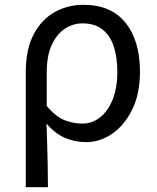

<svg xmlns="http://www.w3.org/2000/svg" viewBox="-20 -577 653 797"><path d="M87 200V-278Q87 -372 119.5 -434Q152 -496 206.5 -526.5Q261 -557 327 -557Q441 -557 501 -482.5Q561 -408 561 -280Q561 -187 528.5 -121.5Q496 -56 445 -21.5Q394 13 337 13Q293 13 251.5 -4Q210 -21 173 -64Q175 -15 176 26.5Q177 68 178 109.5Q179 151 179 200ZM322 -64Q362 -64 395 -89.5Q428 -115 447.5 -163.5Q467 -212 467 -279Q467 -339 452 -384.5Q437 -430 405 -455Q373 -480 323 -480Q283 -480 249 -457.5Q215 -435 194.5 -390Q174 -345 174 -275V-137Q213 -91 249.5 -77.5Q286 -64 322 -64Z"/></svg>

Font: Noto Sans HK
Style: Regular
Weight: 400
Designer: Ryoko NISHIZUKA 西塚涼子 (kana, bopomofo & ideographs); Paul D. Hunt (Latin, Greek & Cyrillic); Sandoll Communications 산돌커뮤니
Foundry: Adobe
Version: Version 2.004-H2;hotconv 1.0.118;makeotfexe 2.5.65603